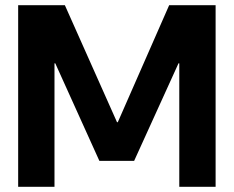

<svg xmlns="http://www.w3.org/2000/svg" viewBox="-20 -720 901 740"><path d="M50 0V-700H230L431 -249H434L632 -700H811V0H671V-476H668L497 -100H363L193 -476H190V0Z"/></svg>

Font: DM Sans 36pt ExtraBold
Style: Regular
Weight: 800
Designer: Colophon Foundry, Jonny Pinhorn
Foundry: Colophon Foundry
Version: Version 4.004;gftools[0.9.30]